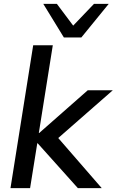

<svg xmlns="http://www.w3.org/2000/svg" viewBox="-20 -969 601 989"><path d="M34 0ZM34 0 151 -736H252L180 -284H182L432 -504H561L280 -258L504 0H381L174 -231H172L135 0ZM309 -776 203 -949H273L357 -837L464 -949H540L399 -776Z"/></svg>

Font: Winston Medium
Style: Italic
Weight: 500
Italic angle: -9°
Designer: Original fonts by Vernon Adams / Changes by Cristiano Sobral
Foundry: Original fonts by Vernon Adams / Changes by Cristiano Sobral
Version: Version 2.503;July 17, 2020;FontCreator 13.0.0.2655 64-bit